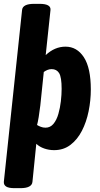

<svg xmlns="http://www.w3.org/2000/svg" viewBox="-26 -774 520 1000"><path d="M50 206Q19 206 6 197.5Q-7 189 -6 173L89 -722Q92 -754 152 -754H180Q240 -754 237 -722L212 -487Q259 -531 315 -531Q375 -531 411 -475.5Q447 -420 447 -308Q447 -251 435.5 -194.5Q424 -138 400.5 -92.5Q377 -47 341 -19.5Q305 8 256 8Q229 8 204.5 -0.5Q180 -9 163 -25L143 173Q140 206 80 206ZM211 -109Q236 -109 252.5 -129Q269 -149 278 -180.5Q287 -212 291 -246.5Q295 -281 295 -311Q295 -372 282 -393Q269 -414 243 -414Q231 -414 220.5 -409.5Q210 -405 202 -399L184 -225Q180 -191 175.5 -164Q171 -137 167 -123Q175 -118 186.5 -113.5Q198 -109 211 -109Z"/></svg>

Font: Asap Condensed
Style: Bold Italic
Weight: 700
Width: 3
Italic angle: -6°
Designer: Pablo Cosgaya
Foundry: Omnibus-Type
Version: Version 3.001; ttfautohint (v1.8.4.7-5d5b)